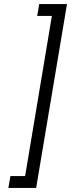

<svg xmlns="http://www.w3.org/2000/svg" viewBox="-20 -820 356 940"><path d="M157 100H21L31 42H103L234 -742H162L172 -800H308Z"/></svg>

Font: Oak Sans Light Italic
Style: Regular
Weight: 400
Italic angle: -9.5°
Foundry: Erik Kennedy, Walven
Version: Version 1.000;Glyphs 3.1.2 (3151)